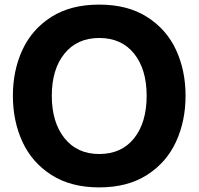

<svg xmlns="http://www.w3.org/2000/svg" viewBox="-20 -798 863 834"><path d="M36 -382Q36 -492 77.5 -581.5Q119 -671 203 -724.5Q287 -778 411 -778Q534 -778 618.5 -724.5Q703 -671 744.5 -581.5Q786 -492 786 -382Q786 -272 744.5 -182Q703 -92 618.5 -38Q534 16 411 16Q288 16 203.5 -38Q119 -92 77.5 -182Q36 -272 36 -382ZM617 -382Q617 -497 562.5 -565Q508 -633 411 -633Q315 -633 260 -565Q205 -497 205 -382Q205 -267 260 -198Q315 -129 411 -129Q508 -129 562.5 -197.5Q617 -266 617 -382Z"/></svg>

Font: Open Sauce Two ExtraBold
Style: Regular
Weight: 800
Designer: Alfredo Marco Pradil
Foundry: Creative Sauce Fz LLC
Version: Version 1.477